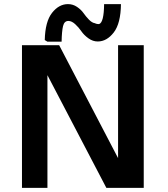

<svg xmlns="http://www.w3.org/2000/svg" viewBox="-20 -915 817 935"><path d="M87 0V-695H268L555 -145V-695H680V0H498L211 -549V0ZM198 -720Q200 -810 233.5 -852.5Q267 -895 311 -895Q335 -895 355 -881.5Q375 -868 386.5 -851.5Q398 -835 413 -819.5Q428 -804 442 -802Q452 -797 463 -798Q486 -806 487 -895H569Q568 -801 534 -757Q500 -713 456 -713Q432 -713 410.5 -728.5Q389 -744 376 -763Q363 -782 346 -797.5Q329 -813 313 -813Q293 -813 287 -788Q281 -763 280 -712H211Z"/></svg>

Font: Coval
Style: ExtraBold
Weight: 800
Foundry: Context Ltd
Version: Version 001.000